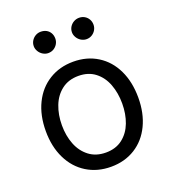

<svg xmlns="http://www.w3.org/2000/svg" viewBox="-135 -829 837 941"><g transform="rotate(-20 283.5 -359.0)"><path d="M42 -262.7Q42 -344.7 72.3 -406.7Q102.5 -468.8 157.7 -502.9Q212.9 -537.1 284.2 -537.1Q355.5 -537.1 410.2 -502.9Q464.8 -468.8 494.6 -406.7Q524.4 -344.7 524.4 -262.7Q524.4 -181.6 494.6 -119.6Q464.8 -57.6 410.2 -23.4Q355.5 10.7 284.2 10.7Q212.9 10.7 157.7 -23.4Q102.5 -57.6 72.3 -119.6Q42 -181.6 42 -262.7ZM440.4 -262.7Q440.4 -317.4 423.3 -362.8Q406.2 -408.2 371.1 -435.5Q335.9 -462.9 284.2 -462.9Q232.4 -462.9 196.8 -435.5Q161.1 -408.2 143.6 -362.8Q126 -317.4 126 -262.7Q126 -208 143.6 -163.1Q161.1 -118.2 196.8 -90.8Q232.4 -63.5 284.2 -63.5Q335.9 -63.5 371.1 -90.8Q406.2 -118.2 423.3 -163.1Q440.4 -208 440.4 -262.7ZM128.9 -673.8Q128.9 -689.5 136.7 -702.1Q144.5 -714.8 157.2 -722.2Q169.9 -729.5 184.6 -729.5Q201.2 -729.5 213.9 -722.7Q226.6 -715.8 233.9 -703.1Q241.2 -690.4 241.2 -673.8Q241.2 -659.2 233.9 -646.5Q226.6 -633.8 213.9 -626Q201.2 -618.2 184.6 -618.2Q170.9 -618.2 157.7 -626Q144.5 -633.8 136.7 -647Q128.9 -660.2 128.9 -673.8ZM328.1 -673.8Q328.1 -689.5 335.9 -702.1Q343.8 -714.8 356.9 -722.2Q370.1 -729.5 384.8 -729.5Q400.4 -729.5 413.1 -722.2Q425.8 -714.8 433.1 -702.1Q440.4 -689.5 440.4 -673.8Q440.4 -659.2 433.1 -646.5Q425.8 -633.8 413.1 -626Q400.4 -618.2 384.8 -618.2Q370.1 -618.2 356.9 -626Q343.8 -633.8 335.9 -647Q328.1 -660.2 328.1 -673.8Z"/></g></svg>

Font: Pretendard Std Variable
Style: Regular
Weight: 400
Designer: Base glyphs from Inter by Rasmus Andersson; Hangeul glyphs from Noto Sans CJK(Source Han Sans) by Jang Soo-young and Kan
Foundry: Kil Hyung-jin
Version: Version 1.309;Glyphs 3.2 (3225)